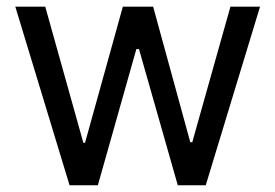

<svg xmlns="http://www.w3.org/2000/svg" viewBox="-20 -550 817 570"><path d="M25.4 -530.3H114.3L227.5 -126H232.4L344.7 -530.3H434.6L544.9 -127.9H550.8L664.1 -530.3H752L590.8 0H507.8L392.6 -404.3H384.8L270.5 0H186.5Z"/></svg>

Font: Pretendard JP Variable
Style: Regular
Weight: 400
Designer: Base glyphs from Inter by Rasmus Andersson; Hangul glyphs from Noto Sans CJK(Source Han Sans) by Jang Soo-young and Kang
Foundry: Kil Hyung-jin
Version: Version 1.307;Glyphs 3.2 (3192)